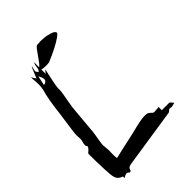

<svg xmlns="http://www.w3.org/2000/svg" viewBox="-279 -1026 1196 1196"><g transform="rotate(-45 319.0 -428.0)"><path d="M138.2 -705.6Q165.5 -710 165.5 -730.5Q165.5 -745.1 151.4 -768.1ZM194.8 -785.2V-747.1L196.3 -749Q202.6 -756.8 206.3 -761.5Q210 -766.1 212.9 -769Q186 -651.4 186 -626.5V-615.2Q186 -593.3 175.8 -543.5Q167 -498 165.5 -483.9Q157.7 -405.8 153.3 -347.7Q148.9 -279.3 140.1 -235.4Q132.8 -195.8 132.8 -183.1Q132.8 -170.4 134.8 -156Q136.7 -141.6 136.7 -126Q136.7 -117.2 136.2 -107.4Q135.7 -97.7 135.7 -87.4Q135.7 -81.5 138.2 -62Q149.9 -65.4 199.2 -76.2Q243.2 -85 316.4 -102.1Q380.4 -118.2 405.3 -122.6Q431.2 -127 443.4 -127Q448.7 -127 462.2 -126Q475.6 -125 494.6 -104.5Q498.5 -100.6 507.3 -100.6Q516.1 -100.6 526.6 -102.1Q537.1 -103.5 546.4 -103.5V-75.7H613.8L634.3 -53.7Q626.5 -52.2 620.1 -49.8Q610.8 -46.4 604 -46.4Q600.1 -46.4 596.4 -47.6Q592.8 -48.8 589.8 -48.8Q582.5 -48.8 576.9 -42Q571.3 -35.2 565.4 -34.2Q531.7 -29.8 498.5 -23.9Q439.5 -14.2 400.4 -9Q361.3 -3.9 207.5 20.5L176.8 25.4Q164.6 26.9 155.3 31.7Q146 36.6 143.6 51.8Q143.6 53.2 138.7 55.9Q133.8 58.6 131.8 58.6Q122.1 47.4 112.8 47.4Q111.3 47.4 105.5 48.3Q99.6 49.3 83.5 59.1L83 53.2L83.5 50.3Q83.5 45.4 82 44.9Q51.3 34.2 43.7 11.7Q36.1 -10.7 36.1 -37.1Q33.2 -67.4 32.7 -111.3Q31.2 -121.1 31.2 -184.6V-207Q31.7 -209.5 34.2 -211.9L45.9 -221.7Q46.4 -222.2 54 -231Q61.5 -239.7 61.5 -241.2Q53.7 -251.5 53.7 -261.7Q53.7 -272 57.6 -283.7Q61.5 -295.4 61.5 -306.6V-311Q60.1 -323.7 60.1 -336.9Q60.1 -357.4 63.5 -378.4L64.9 -389.2Q68.8 -419.9 73.5 -450.2Q78.1 -480.5 82 -510.7Q94.2 -622.6 113.3 -687.5Q118.2 -709.5 118.2 -733.9Q118.2 -747.1 116.7 -761.2Q114.7 -778.8 114.7 -796.9L133.8 -767.1L164.1 -839.4Q164.6 -838.9 165.3 -838.9Q166 -838.9 167 -838.4L164.6 -828.1Q160.6 -815.9 160.2 -803.7Q160.2 -800.8 162.4 -797.9Q164.6 -794.9 167.5 -792Q170.4 -789.1 172.9 -786.1L176.3 -791Q181.6 -796.4 182.9 -801.8Q184.1 -807.1 184.6 -812.5Q186 -832.5 194.8 -852.5V-804.2Q205.6 -813 215.8 -826.2Q230 -844.7 242.9 -864Q255.9 -883.3 266.4 -896.7Q276.9 -910.2 285.2 -912.6Q288.6 -913.1 292 -913.1L300.3 -912.6Q306.6 -912.6 310.1 -914.6L330.1 -913.6Q358.4 -913.1 380.9 -906.2Q395 -903.3 407.7 -897.9Q420.4 -892.6 425.8 -881.3V-880.4Q425.8 -871.6 401.4 -855Q376 -837.4 339.1 -818.8Q302.2 -800.3 270.5 -787.6Q263.7 -781.2 234.9 -781.2Q209 -781.2 194.8 -785.2Z"/></g></svg>

Font: Unutterable
Style: Regular
Weight: 400
Designer: GGBotNet
Foundry: f0n7.com
Version: 1.00